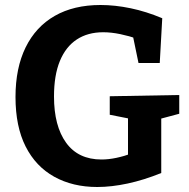

<svg xmlns="http://www.w3.org/2000/svg" viewBox="-20 -736 756 768"><path d="M369 12Q271 12 197 -29Q123 -70 82.5 -150Q42 -230 42 -348Q42 -464 82.5 -546.5Q123 -629 199 -672.5Q275 -716 382 -716Q440 -716 502.5 -703Q565 -690 629 -663L619 -484H534L510 -600L532 -580Q497 -592 461 -599.5Q425 -607 393 -607Q331 -607 287 -578Q243 -549 219.5 -492Q196 -435 196 -350Q196 -232 244.5 -165Q293 -98 386 -98Q414 -98 445 -104.5Q476 -111 509 -123L492 -93V-283L515 -258L419 -277V-351L697 -356V-281L611 -258L625 -283V-44Q556 -16 491 -2Q426 12 369 12Z"/></svg>

Font: Bitter Thin
Style: Bold
Weight: 700
Version: Version 3.021